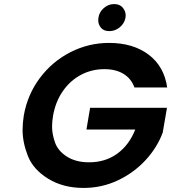

<svg xmlns="http://www.w3.org/2000/svg" viewBox="-20 -918 842 944"><path d="M518 -765Q490 -765 476.5 -781.5Q463 -798 463 -818Q463 -824 464 -831Q468 -859 490.5 -878.5Q513 -898 541 -898Q569 -898 583.5 -880.5Q598 -863 598 -842Q598 -837 597 -831Q592 -803 569 -784Q546 -765 518 -765ZM641 -488Q625 -532 587 -555Q549 -578 493 -578Q431 -578 378 -550Q325 -522 289 -470Q253 -418 241 -350Q236 -321 236 -295Q236 -259 250.5 -217.5Q265 -176 309 -148Q353 -120 418 -120Q498 -120 556.5 -162.5Q615 -205 645 -281H405L423 -388H801L780 -266Q753 -193 696 -131Q639 -69 560 -31.5Q481 6 391 6Q290 6 216.5 -39.5Q143 -85 117 -151.5Q91 -218 91 -279Q91 -313 97 -350Q115 -453 176 -534.5Q237 -616 326.5 -661.5Q416 -707 516 -707Q634 -707 710.5 -649.5Q787 -592 802 -488Z"/></svg>

Font: Fz Poppins SemBd
Style: Italic
Weight: 600
Italic angle: -10°
Designer: Ninad Kale (Devanagari), Jonny Pinhorn (Latin)
Foundry: Indian Type Foundry
Version: Vit hóa bi Vntype.Com & FontZin.Com